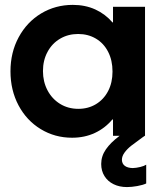

<svg xmlns="http://www.w3.org/2000/svg" viewBox="-20 -551 664 779"><path d="M438.5 -66.4H436Q406.2 -30.8 364.7 -11.5Q323.2 7.8 272.5 7.8Q202.6 7.8 145.3 -27.1Q87.9 -62 55.2 -123.5Q22.5 -185.1 22.5 -261.7Q22.5 -338.4 55.9 -400.1Q89.4 -461.9 147.2 -496.6Q205.1 -531.2 275.4 -531.2Q325.7 -531.2 366.5 -512.7Q407.2 -494.1 436.5 -460H438.5V-523.4H568.4V0H567.4L557.6 6.8Q528.3 27.8 512.2 40.5Q496.1 53.2 485.4 67.9Q474.6 82.5 474.6 97.7Q475.1 113.3 486.3 121.8Q497.6 130.4 518.6 130.9Q533.2 130.4 549.1 126.5Q564.9 122.6 573.2 117.2V193.4Q560.1 199.7 536.9 203.9Q513.7 208 495.1 208Q464.4 208 440.7 196.3Q417 184.6 403.8 163.3Q390.6 142.1 390.6 114.3Q390.6 82.5 409.7 54.9Q428.7 27.3 465.3 0H438.5ZM436.5 -260.7Q436.5 -306.2 418.7 -340.8Q400.9 -375.5 369.1 -394.3Q337.4 -413.1 296.9 -413.1Q256.3 -413.1 223.9 -394Q191.4 -375 172.9 -340.6Q154.3 -306.2 154.3 -262.7Q154.3 -219.7 172.6 -184.8Q190.9 -149.9 223.6 -129.6Q256.3 -109.4 297.9 -109.4Q337.9 -109.4 369.4 -128.4Q400.9 -147.5 418.7 -181.6Q436.5 -215.8 436.5 -260.7Z"/></svg>

Font: Reddit Sans Chocolate
Style: Bold
Weight: 700
Designer: Stephen Hutchings
Foundry: Reddit
Version: Version 1.011